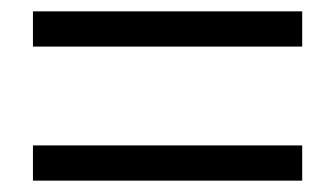

<svg xmlns="http://www.w3.org/2000/svg" viewBox="-20 -537 589 338"><path d="M38 -455H512V-517H38ZM38 -219H512V-281H38Z"/></svg>

Font: Noto Sans CJK SC DemiLight
Style: Regular
Weight: 350
Designer: Ryoko NISHIZUKA 西塚涼子 (kana, bopomofo & ideographs); Paul D. Hunt (Latin, Greek & Cyrillic); Sandoll Communications 산돌커뮤니
Foundry: Adobe
Version: Version 2.004;hotconv 1.0.118;makeotfexe 2.5.65603